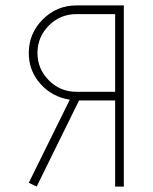

<svg xmlns="http://www.w3.org/2000/svg" viewBox="-20 -687 562 707"><path d="M436 0H404V-317H271L115 0L86 -14L237 -320Q172 -330 129 -378Q86 -426 86 -492Q86 -564 137.5 -615.5Q189 -667 261 -667H436ZM404 -349V-635H261Q202 -635 160 -593Q118 -551 118 -492Q118 -433 160 -391Q202 -349 261 -349Z"/></svg>

Font: Zector
Style: Regular
Weight: 400
Designer: GGBot
Version: 0.72